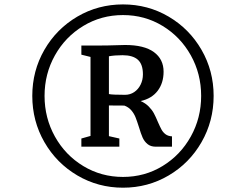

<svg xmlns="http://www.w3.org/2000/svg" viewBox="-20 -934 1082 892"><path d="M551.5 -913.5Q667 -913.5 763.5 -856.8Q860 -800 916.2 -702.5Q972.5 -605 972.5 -488.5Q972.5 -371.5 916.2 -273.5Q860 -175.5 763.5 -118.8Q667 -62 551.5 -62Q436 -62 339.2 -119Q242.5 -176 186.2 -273.8Q130 -371.5 130 -488.5Q130 -605 186.2 -702.5Q242.5 -800 339.2 -856.8Q436 -913.5 551.5 -913.5ZM551.5 -112Q652.5 -112 735.5 -162.8Q818.5 -213.5 866.5 -299.8Q914.5 -386 914.5 -488.5Q914.5 -591 866.5 -677Q818.5 -763 735.5 -813.5Q652.5 -864 551.5 -864Q450 -864 366.5 -813.2Q283 -762.5 235 -676.5Q187 -590.5 187 -488.5Q187 -386 235.2 -299.5Q283.5 -213 367 -162.5Q450.5 -112 551.5 -112ZM400.5 -302.5V-669.5L358 -680V-722.5H439.5Q459 -722 478 -722.8Q497 -723.5 504.5 -723.5Q552.5 -725 561 -725Q650 -725 695 -692Q740 -659 740 -601Q740 -548.5 712.5 -512.2Q685 -476 633.5 -464.5Q656 -454.5 671 -439.2Q686 -424 694.8 -407.8Q703.5 -391.5 713.5 -367.5Q723.5 -344.5 730.5 -331.8Q737.5 -319 749.2 -310.2Q761 -301.5 779 -300.5V-252.5H703.5Q680 -252.5 665.2 -264.8Q650.5 -277 642.5 -295Q634.5 -313 625.5 -343.5Q616.5 -372 609.5 -389.5Q602.5 -407 589.8 -421.8Q577 -436.5 557.5 -443.5L486 -444V-301.5L534.5 -290.5V-252.5H358V-290.5ZM486 -497Q501.5 -493.5 561 -493.5Q584.5 -493.5 603.5 -506.2Q622.5 -519 633.2 -540.8Q644 -562.5 644 -588.5Q644 -635.5 620.5 -656.5Q597 -677.5 549.5 -677.5Q512.5 -677.5 486 -672.5Z"/></svg>

Font: Merriweather Text
Style: Italic
Weight: 400
Italic angle: -7.8°
Designer: Eben Sorkin
Foundry: Eben Sorkin
Version: Version 2.100